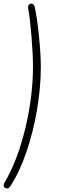

<svg xmlns="http://www.w3.org/2000/svg" viewBox="-44 -872 345 1077"><path d="M-19 153Q54 30 97.5 -150.5Q141 -331 141 -498Q141 -564 133 -664Q125 -764 114 -827Q112 -840 120 -847Q128 -854 138 -850.5Q148 -847 151 -832Q165 -767 175 -666Q185 -565 185 -496Q185 -383 164 -258Q143 -133 104 -19Q65 95 13 174Q6 185 -5 185Q-16 185 -21.5 175.5Q-27 166 -19 153Z"/></svg>

Font: SN Pro Thin
Style: Italic
Weight: 200
Italic angle: -9°
Designer: Tobias Whetton
Foundry: Supernotes
Version: Version 1.003;Glyphs 3.3 (3324)